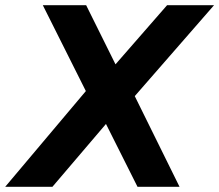

<svg xmlns="http://www.w3.org/2000/svg" viewBox="-52 -720 845 740"><path d="M478 0 339 -277 318 -291 113 -700H280L420 -418L443 -399L640 0ZM-32 0 289 -381 369 -257 150 0ZM453 -333 380 -457 592 -700H773Z"/></svg>

Font: REM SemiBold
Style: Italic
Weight: 600
Italic angle: -11°
Designer: Octavio Pardo
Foundry: Ashler Design
Version: Version 1.005;gftools[0.9.28]